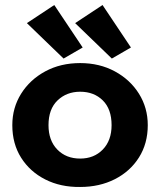

<svg xmlns="http://www.w3.org/2000/svg" viewBox="-20 -733 640 764"><path d="M299 11Q221 12 160 -19Q99 -50 64 -105.5Q29 -161 29 -235Q29 -304 64 -360Q99 -416 160 -449Q221 -482 299 -482Q376 -482 437 -449Q498 -416 533 -360Q568 -304 568 -235Q568 -162 533 -106.5Q498 -51 437 -20Q376 11 299 11ZM299 -102Q354 -102 389 -138Q424 -174 424 -235Q424 -299 389 -333.5Q354 -368 299 -368Q245 -368 209 -333.5Q173 -299 173 -235Q173 -174 208 -138Q243 -102 299 -102ZM233 -500 87 -641 196 -713 309 -544ZM425 -500 279 -641 388 -713 501 -544Z"/></svg>

Font: Inconsolata Expanded Black
Style: Regular
Weight: 900
Width: 7
Monospace: yes
Designer: Raph Levien, Cyreal, Brenton Simpson
Foundry: Raph Levien, Cyreal, Google
Version: Version 3.001; ttfautohint (v1.8.2.53-6de2)